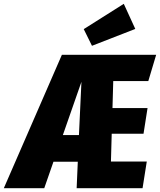

<svg xmlns="http://www.w3.org/2000/svg" viewBox="-76 -982 835 1002"><path d="M698 -559H515L511 -418H694L673 -284H507L503 -139H690L668 0H324L330 -138H203L155 0H-56L247 -696H739ZM336 -277 349 -555 252 -277ZM570 -962 630 -831 404 -743 361 -830Z"/></svg>

Font: Fira Sans Extra Condensed Black
Style: Italic
Weight: 900
Width: 3
Italic angle: -8°
Designer: Carrois Corporate & Edenspiekermann AG
Foundry: Carrois Corporate GbR & Edenspiekermann AG
Version: Version 4.203